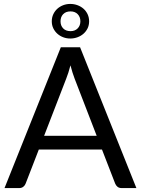

<svg xmlns="http://www.w3.org/2000/svg" viewBox="-20 -957 717 977"><path d="M472 -266 359.5 -557.5Q354.5 -570.5 349 -587.8Q343.5 -605 338.5 -624.5Q328 -584 317 -557L204.5 -266ZM674 0H599Q586 0 578 -6.5Q570 -13 566 -23L499 -196H177.5L110.5 -23Q107.5 -14 99 -7Q90.5 0 78 0H3L289.5 -716.5H387.5ZM243.5 -848.5Q243.5 -868 251.2 -884.5Q259 -901 271.8 -912.5Q284.5 -924 301.5 -930.5Q318.5 -937 337.5 -937Q357 -937 374.5 -930.5Q392 -924 405 -912.5Q418 -901 425.8 -884.5Q433.5 -868 433.5 -848.5Q433.5 -829 425.8 -813Q418 -797 405 -785.5Q392 -774 374.5 -767.5Q357 -761 337.5 -761Q318.5 -761 301.5 -767.5Q284.5 -774 271.8 -785.5Q259 -797 251.2 -813Q243.5 -829 243.5 -848.5ZM288 -848.5Q288 -826.5 301.5 -812.5Q315 -798.5 339 -798.5Q361.5 -798.5 375.2 -812.5Q389 -826.5 389 -848.5Q389 -871 375.2 -885Q361.5 -899 339 -899Q315 -899 301.5 -885Q288 -871 288 -848.5Z"/></svg>

Font: Lato-Regular
Style: Regular
Weight: 400
Designer: Lukasz Dziedzic with Adam Twardoch and Botio Nikoltchev
Foundry: tyPoland Lukasz Dziedzic
Version: Version 2.015; 2015-08-06; http://www.latofonts.com/